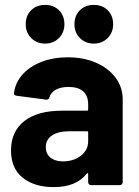

<svg xmlns="http://www.w3.org/2000/svg" viewBox="-20 -756 568 784"><path d="M257 -522Q322 -522 373 -499.5Q424 -477 452.5 -438Q481 -399 481 -351V-12Q481 -7 477.5 -3.5Q474 0 469 0H352Q347 0 343.5 -3.5Q340 -7 340 -12V-45Q340 -48 339 -48.5Q338 -49 337 -49Q336 -49 334 -47Q292 8 199 8Q121 8 73 -30Q25 -68 25 -142Q25 -219 79 -261.5Q133 -304 233 -304H335Q340 -304 340 -309V-331Q340 -364 320 -382.5Q300 -401 260 -401Q229 -401 208.5 -390Q188 -379 182 -359Q179 -349 171 -349Q170 -349 169 -349L48 -365Q37 -367 37 -373Q37 -373 37 -374Q41 -416 70.5 -450Q100 -484 148.5 -503Q197 -522 257 -522ZM237 -97Q280 -97 310 -120Q340 -143 340 -179V-215Q340 -220 335 -220H263Q218 -220 192.5 -203Q167 -186 167 -155Q167 -128 186 -112.5Q205 -97 237 -97ZM363 -578Q329 -578 306.5 -600.5Q284 -623 284 -657Q284 -692 306 -714Q328 -736 363 -736Q398 -736 420 -714Q442 -692 442 -657Q442 -623 419.5 -600.5Q397 -578 363 -578ZM164 -578Q130 -578 107.5 -600.5Q85 -623 85 -657Q85 -692 107 -714Q129 -736 164 -736Q199 -736 221 -714Q243 -692 243 -657Q243 -623 220.5 -600.5Q198 -578 164 -578Z"/></svg>

Font: LinhAnh
Style: Bold
Weight: 700
Designer: Jeremy Tribby
Foundry: Tribby Type
Version: Version 1.408